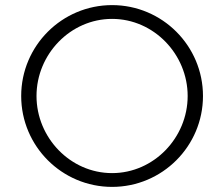

<svg xmlns="http://www.w3.org/2000/svg" viewBox="-20 -726 878 752"><path d="M63 -350C63 -153.5 222.5 6 419 6C615.5 6 775 -153.5 775 -350C775 -546.5 615.5 -706 419 -706C222.5 -706 63 -546.5 63 -350ZM123 -350C123 -513.4 255.6 -652 419 -652C582.4 -652 715 -513.4 715 -350C715 -186.6 582.4 -48 419 -48C255.6 -48 123 -186.6 123 -350Z"/></svg>

Font: Resamitz
Style: Regular
Weight: 500
Designer: gluk
Foundry: gluk
Version: Version 0.047